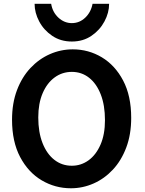

<svg xmlns="http://www.w3.org/2000/svg" viewBox="-20 -987 772 1019"><path d="M537.1 -349.1Q537.1 -428.7 514.6 -486.1Q492.2 -543.5 452.6 -574.5Q413.1 -605.5 361.3 -605.5Q310.1 -605.5 269.8 -575.9Q229.5 -546.4 206.3 -492.2Q183.1 -438 183.1 -363.8Q183.1 -285.2 205.8 -227.5Q228.5 -169.9 268.6 -138.7Q308.6 -107.4 361.3 -107.4Q410.2 -107.4 450 -136.2Q489.7 -165 513.4 -219.2Q537.1 -273.4 537.1 -349.1ZM676.3 -361.3Q676.3 -273.4 650.1 -204.1Q624 -134.8 579.1 -86.7Q534.2 -38.6 476.6 -13.2Q418.9 12.2 356.4 12.2Q272.5 12.2 201.2 -30Q129.9 -72.3 86.9 -153.6Q43.9 -234.9 43.9 -351.6Q43.9 -439.5 70.1 -508.5Q96.2 -577.6 141.6 -626Q187 -674.3 244.9 -699.7Q302.7 -725.1 366.2 -725.1Q449.7 -725.1 520.3 -682.9Q590.8 -640.6 633.5 -559.6Q676.3 -478.5 676.3 -361.3ZM471.2 -966.8H559.1Q559.1 -919.4 534.4 -873.3Q509.8 -827.1 465.3 -796.9Q420.9 -766.6 361.3 -766.6Q301.8 -766.6 257.1 -796.9Q212.4 -827.1 188 -873.3Q163.6 -919.4 163.6 -966.8H251.5Q258.8 -922.4 290 -893.3Q321.3 -864.3 361.3 -864.3Q401.9 -864.3 432.4 -893.3Q462.9 -922.4 471.2 -966.8Z"/></svg>

Font: Andika
Style: Bold
Weight: 700
Designer: Victor Gaultney, Annie Olsen, Julie Remington, Don Collingsworth, Eric Hays, Becca Hirsbrunner
Foundry: SIL International
Version: Version 6.101